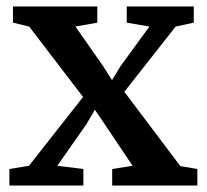

<svg xmlns="http://www.w3.org/2000/svg" viewBox="-20 -573 638 593"><path d="M69.5 -61 236.5 -273.5 70 -491 20 -503V-553H280.5V-503L213 -491L298 -369.5L326 -325.5L352.5 -369L441.5 -491L371.5 -503V-553H578.5V-503L522.5 -491L364 -289.5L537 -60L589.5 -51V0H326.5V-51L389.5 -61L304 -188.5L273 -234L247 -189.5L157 -61L237.5 -51V0H9V-51Z"/></svg>

Font: Merriweather 24pt SemiBold
Style: Regular
Weight: 600
Designer: Eben Sorkin
Foundry: Eben Sorkin
Version: Version 2.100